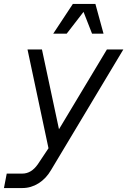

<svg xmlns="http://www.w3.org/2000/svg" viewBox="-70 -750 643 970"><path d="M121 80 175 -1 69 -500H142L228 -97L470 -500H553L188 109Q163 152 125 176Q87 200 43 200H-50L-36 127H43Q88 127 121 80ZM412 -730 453 -580H395L352 -690L267 -580H199L298 -730Z"/></svg>

Font: MedMera Sans
Style: Italic
Weight: 400
Italic angle: -11°
Designer: Kasper Nordkvist
Foundry: UNCUT.wtf
Version: Version 1.300